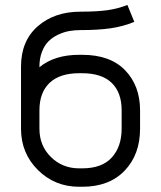

<svg xmlns="http://www.w3.org/2000/svg" viewBox="-20 -730 640 763"><path d="M294.4 -512.2H306.6Q418 -512.2 477.3 -450.7Q536.6 -389.2 536.6 -291.5V-218.3Q536.6 -115.7 475.3 -51.8Q414.1 12.2 306.6 12.2H294.4Q197.8 12.2 130.6 -54.4Q63.5 -121.1 63.5 -218.3V-465.3Q63.5 -567.4 129.9 -625.5Q196.3 -683.6 299.8 -683.6Q364.7 -683.6 406.7 -689.5Q448.7 -695.3 486.3 -710.4L513.7 -643.1Q468.3 -624.5 418.5 -617.4Q368.7 -610.4 299.8 -610.4Q276.9 -610.4 255.6 -606.7Q234.4 -603 212.2 -592.8Q189.9 -582.5 173.6 -566.7Q157.2 -550.8 147 -524.7Q136.7 -498.5 136.7 -465.3V-462.9Q196.8 -512.2 294.4 -512.2ZM136.7 -291.5V-218.3Q136.7 -150.9 182.4 -106Q228 -61 294.4 -61H306.6Q385.7 -61 424.6 -104.5Q463.4 -147.9 463.4 -218.3V-291.5Q463.4 -362.8 423.6 -400.9Q383.8 -439 306.6 -439H294.4Q217.3 -439 177 -400.6Q136.7 -362.3 136.7 -291.5Z"/></svg>

Font: Anka/Coder
Style: Regular
Weight: 400
Monospace: yes
Version: Version 001.100